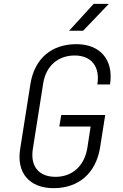

<svg xmlns="http://www.w3.org/2000/svg" viewBox="-20 -970 640 1000"><path d="M340 -810H413L547 -950H468ZM259 10C390 10 479 -68 501 -200L528 -371H299L289 -311H452L435 -200C420 -107 358 -49 269 -49C182 -49 137 -104 151 -194L205 -536C219 -626 282 -681 369 -681C456 -681 502 -623 487 -530H553C573 -657 503 -740 378 -740C248 -740 161 -665 139 -536L85 -194C65 -70 133 10 259 10Z"/></svg>

Font: JetBrains Mono ExtraLight
Style: Italic
Weight: 240
Italic angle: -9°
Monospace: yes
Designer: Philipp Nurullin, Konstantin Bulenkov
Foundry: JetBrains
Version: Version 2.305